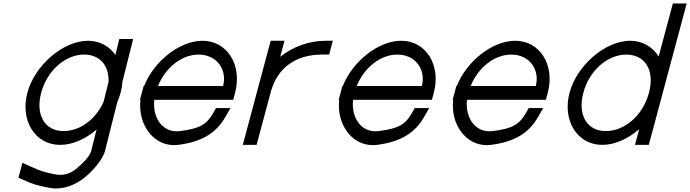

<svg xmlns="http://www.w3.org/2000/svg" viewBox="-20 -819 3997 1112"><path d="M138.6 -282C95.7 -122 182.6 20 327.6 20C328.1 20 328.7 20 329.2 20C400.7 20 476.1 -14.5 539.3 -68.6L507.7 57C500.5 84 461 127 428 153L427.7 154C402.2 175.5 370.7 193.5 329.3 193.5C320.6 193.5 311.4 192.7 301.8 191C236 179 211.4 170 158.9 146L109.8 124L86.7 210L109 220C163.4 245 194.4 256 266.9 269C279.8 271.6 292.6 272.7 305 272.7C375.3 272.7 437.2 236.2 470 209C510.3 178 574.1 108 587.7 57L659.5 -228.2C667.5 -246.5 673.9 -264.8 679.1 -283.9C684.8 -305.1 688.1 -326.1 689.2 -346.4L741.4 -554L750.9 -593H670.9L660.9 -552L648.2 -501.3C613 -551.3 557.4 -583 489.2 -583C344.9 -582 181.2 -441 138.6 -282ZM218.6 -282C253.1 -411 358.8 -503 467.8 -503C559 -502.2 612.8 -439.1 608.5 -343.7L579.3 -227.5C533.4 -126.4 442.2 -60 349.1 -60C348.5 -60 347.9 -60 347.3 -60C240.2 -60 183.9 -152.7 218.6 -282Z M894.9 -321C939.4 -429.5 1033.3 -503 1130.8 -503C1240.5 -502 1296.1 -411 1272 -321ZM793.7 -241C777.4 -102.9 863.5 21.6 988.2 21.6C996.2 21.6 1004.4 21 1012.6 20C1155.5 2 1235.5 -54 1284.8 -141L1314.7 -193H1230.7L1215.2 -165C1177.8 -100 1141.1 -75 1024.1 -60H1023.1C1016.3 -59.1 1009.7 -58.6 1003.3 -58.6C918.5 -58.6 862.6 -138.5 873.7 -241H1290.6H1330.6L1341.3 -281C1384.2 -441 1297.2 -583 1152.2 -583C1020 -582.1 871.7 -464.5 814.6 -321H812L801.3 -281L790.6 -241Z M1602.8 -490 1617 -543 1627.7 -583H1547.7L1537 -543L1468.1 -285.9C1467.7 -284.6 1467.4 -283.3 1467.1 -282L1456.3 -242L1396.9 -20L1386.1 20H1466.1L1476.9 -20L1536.3 -242L1547.1 -282L1548.3 -286.8C1588.4 -432.5 1698.9 -503 1846.3 -503H1886.3L1907.7 -583H1867.7C1772.3 -583 1677.5 -549.8 1602.8 -490Z M2045.9 -321C2090.4 -429.5 2184.3 -503 2281.8 -503C2391.5 -502 2447.1 -411 2423 -321ZM1944.7 -241C1928.4 -102.9 2014.5 21.6 2139.2 21.6C2147.2 21.6 2155.4 21 2163.6 20C2306.5 2 2386.5 -54 2435.8 -141L2465.7 -193H2381.7L2366.2 -165C2328.8 -100 2292.1 -75 2175.1 -60H2174.1C2167.3 -59.1 2160.7 -58.6 2154.3 -58.6C2069.5 -58.6 2013.6 -138.5 2024.7 -241H2441.6H2481.6L2492.3 -281C2535.2 -441 2448.2 -583 2303.2 -583C2171 -582.1 2022.7 -464.5 1965.6 -321H1963L1952.3 -281L1941.6 -241Z M2705.9 -321C2750.4 -429.5 2844.3 -503 2941.8 -503C3051.5 -502 3107.1 -411 3083 -321ZM2604.7 -241C2588.4 -102.9 2674.5 21.6 2799.2 21.6C2807.2 21.6 2815.4 21 2823.6 20C2966.5 2 3046.5 -54 3095.8 -141L3125.7 -193H3041.7L3026.2 -165C2988.8 -100 2952.1 -75 2835.1 -60H2834.1C2827.3 -59.1 2820.7 -58.6 2814.3 -58.6C2729.5 -58.6 2673.6 -138.5 2684.7 -241H3101.6H3141.6L3152.3 -281C3195.2 -441 3108.2 -583 2963.2 -583C2831 -582.1 2682.7 -464.5 2625.6 -321H2623L2612.3 -281L2601.6 -241Z M3278.6 -282C3235.7 -122 3322.6 20 3467.6 20C3468.1 20 3468.7 20 3469.2 20C3541.7 20 3618.2 -15.5 3682 -70.9L3668.4 -20L3657.6 20H3737.6L3748.4 -20L3818.6 -282L3819.6 -285.7L3946.4 -759L3957.1 -799H3877.1L3866.4 -759L3794.7 -491.5C3760.1 -547.1 3701.8 -583 3629.2 -583C3484.9 -582 3321.2 -441 3278.6 -282ZM3358.6 -282C3393.1 -411 3498.8 -503 3607.8 -503C3717.5 -502 3773.1 -411 3738.6 -282L3737.3 -277.3C3701.9 -148.8 3596.8 -60 3489.1 -60C3488.5 -60 3487.9 -60 3487.4 -60C3380.2 -60 3323.9 -152.7 3358.6 -282Z"/></svg>

Font: Nordica Advanced
Style: RegularObl
Weight: 300
Version: Version 1.07